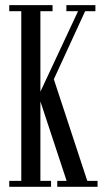

<svg xmlns="http://www.w3.org/2000/svg" viewBox="-20 -720 413 740"><path d="M15.6 0V-22.9H62V-676.8H15.6V-700.2H182.6V-676.8H135.7V-366.7L280.8 -676.8H235.8V-700.2H347.7V-676.8H308.1L187.5 -414.6L316.4 -22.9H356V0H200.7V-22.9H236.8L135.7 -329.1V-22.9H176.8V0Z"/></svg>

Font: Imbue
Style: Regular
Weight: 400
Designer: Tyler Finck
Foundry: Etcetera Type Company
Version: Version 0.910